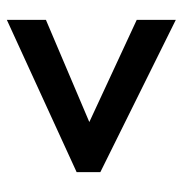

<svg xmlns="http://www.w3.org/2000/svg" viewBox="-6 -700 546 575"><g transform="rotate(90 267.5 -412.0)"><path d="M39 -159 495 -368V-439L39 -665V-548L345 -406L39 -276Z"/></g></svg>

Font: Noto Sans Tamil UI SemiCondensed
Style: Bold
Weight: 700
Width: 4
Designer: Jelle Bosma - Monotype Design Team
Foundry: Monotype Imaging Inc.
Version: Version 2.004